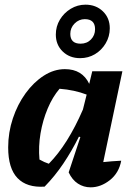

<svg xmlns="http://www.w3.org/2000/svg" viewBox="-20 -794 571 822"><path d="M171 5Q95 10 55 -31.5Q15 -73 15 -163Q15 -227 35 -287Q55 -347 89.5 -394.5Q124 -442 167.5 -470Q211 -498 258 -498Q332 -498 362 -435L375 -489H504L422 -100Q440 -102 459.5 -103.5Q479 -105 499 -106Q489 -53 450 -22.5Q411 8 368 8Q338 8 313.5 -8Q289 -24 274 -56L324 -207L318 -209Q287 -147 251 -93.5Q215 -40 171 5ZM149 -111Q170 -99 189 -93Q270 -175 335 -325L351 -389Q299 -409 235 -414Q205 -379 184 -329Q163 -279 153.5 -223Q144 -167 149 -111ZM323 -545Q278 -545 248.5 -573.5Q219 -602 219 -646Q219 -681 236.5 -710Q254 -739 283 -756.5Q312 -774 346 -774Q391 -774 420.5 -745.5Q450 -717 450 -673Q450 -638 432.5 -608.5Q415 -579 386.5 -562Q358 -545 323 -545ZM325 -607Q352 -607 369.5 -625Q387 -643 387 -669Q387 -712 343 -712Q318 -712 299.5 -693.5Q281 -675 281 -649Q281 -607 325 -607Z"/></svg>

Font: Piazzolla
Style: Bold Italic
Weight: 700
Italic angle: -11.3°
Designer: Juan Pablo del Peral
Foundry: Huerta Tipografica
Version: Version 1.330